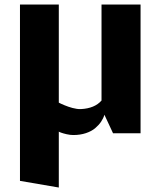

<svg xmlns="http://www.w3.org/2000/svg" viewBox="-20 -587 700 845"><path d="M302.7 7.3Q289.1 7.3 273.2 3.7Q257.3 0 248.3 -3.4Q239.3 -6.8 238.8 -7.8V238.3L67.9 209V-566.9H238.8V-135.3L241.7 -133.8Q244.6 -132.3 250.5 -129.6Q256.3 -127 263.9 -123.8Q271.5 -120.6 280.8 -117.4Q290 -114.3 299.1 -111.8Q308.1 -109.4 318.1 -107.9Q328.1 -106.4 335.9 -106.9Q396.5 -109.9 426.8 -144.5V-566.9H598.6V-0.5H477.5L439.5 -82Q435.1 -66.4 425 -51.5Q415 -36.6 398.9 -22.9Q382.8 -9.3 357.9 -1Q333 7.3 302.7 7.3Z"/></svg>

Font: Nobile-bold
Style: Bold
Weight: 700
Version: Version 1.000;PS 001.000;hotconv 1.0.38